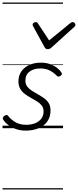

<svg xmlns="http://www.w3.org/2000/svg" viewBox="-20 -1015 617 1520"><path d="M185 19Q139 19 103 5.5Q67 -8 42.5 -27.5Q18 -47 6 -66Q1 -74 2.5 -81.5Q4 -89 13 -97Q23 -104 30.5 -105Q38 -106 45 -97Q67 -68 102.5 -47.5Q138 -27 187 -27Q226 -27 257 -39Q288 -51 306.5 -75Q325 -99 325 -133Q325 -161 310.5 -179.5Q296 -198 273.5 -212Q251 -226 225.5 -240Q200 -254 177.5 -270.5Q155 -287 140.5 -311.5Q126 -336 126 -371Q126 -416 148.5 -449Q171 -482 211.5 -500.5Q252 -519 304 -519Q346 -519 378.5 -506.5Q411 -494 433 -476.5Q455 -459 465 -443Q471 -434 470 -428Q469 -422 458 -414Q451 -409 443.5 -408.5Q436 -408 430 -415Q403 -442 372.5 -457.5Q342 -473 299 -473Q247 -473 214 -448Q181 -423 181 -377Q181 -349 195.5 -330Q210 -311 232.5 -296.5Q255 -282 280.5 -268Q306 -254 329 -237.5Q352 -221 366 -198Q380 -175 380 -140Q380 -88 353.5 -52Q327 -16 282.5 1.5Q238 19 185 19ZM555 -840Q564 -840 570.5 -833.5Q577 -827 577 -819Q577 -813 574.5 -809.5Q572 -806 568 -802L388 -639Q380 -631 372.5 -628.5Q365 -626 357 -626Q350 -626 344 -629Q338 -632 333 -641L244 -804Q241 -808 239.5 -812Q238 -816 238 -820Q238 -829 247 -834.5Q256 -840 262 -840Q269 -840 273 -837.5Q277 -835 280 -830L369 -695L534 -830Q541 -835 545 -837.5Q549 -840 555 -840ZM0 475H479V485H0ZM0 -20H479V0H0ZM0 -505H479V-500H0ZM0 -995H479V-985H0Z"/></svg>

Font: Playwrite CZ Guides
Style: Regular
Weight: 400
Designer: Veronika Burian, José Scaglione
Foundry: TypeTogether
Version: Version 1.003